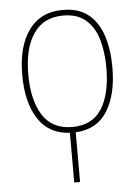

<svg xmlns="http://www.w3.org/2000/svg" viewBox="-54 -581 620 855"><g transform="rotate(-5 256.0 -153.0)"><path d="M243 232V10Q149 5 101.5 -69Q54 -143 54 -265Q54 -393 107 -465.5Q160 -538 259 -538Q330 -538 373.5 -502.5Q417 -467 437 -405Q457 -343 457 -264Q457 -143 411 -69Q365 5 269 10V232ZM256 -15Q346 -15 388 -81.5Q430 -148 430 -264Q430 -336 413.5 -392Q397 -448 359 -480.5Q321 -513 259 -513Q171 -513 126 -447.5Q81 -382 81 -265Q81 -150 124 -82.5Q167 -15 256 -15Z"/></g></svg>

Font: Noto Sans SemiCondensed Thin
Style: Regular
Weight: 100
Width: 4
Designer: Monotype Design Team
Foundry: Monotype Imaging Inc.
Version: Version 2.013; ttfautohint (v1.8.4.7-5d5b)